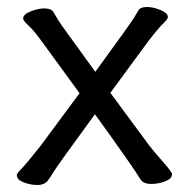

<svg xmlns="http://www.w3.org/2000/svg" viewBox="-20 -510 540 548"><path d="M87 18Q67 18 47.5 10.5Q28 3 28 -10Q28 -15 41 -28Q54 -41 96 -94L207 -244L102 -388Q77 -423 61.5 -437Q46 -451 46 -457Q46 -469 67.5 -477.5Q89 -486 107 -486Q126 -486 133 -475Q148 -448 163 -428L252 -305Q354 -445 362 -458.5Q370 -472 375.5 -481Q381 -490 400 -490Q417 -490 438 -481.5Q459 -473 459 -461Q459 -455 446 -443Q433 -431 403 -392L295 -245L405 -96Q417 -80 444 -49.5Q471 -19 471 -13Q471 0 451.5 7.5Q432 15 412 15Q389 15 381 2Q360 -33 251 -184Q145 -39 135 -22.5Q125 -6 119 2Q109 18 87 18Z"/></svg>

Font: LXGW WenKai Medium
Style: Regular
Weight: 500
Designer: LXGW / Fontworks Inc.
Foundry: LXGW / Fontworks Inc.
Version: Version 1.501; October 10, 2024